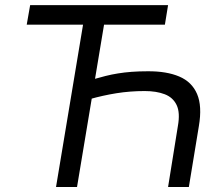

<svg xmlns="http://www.w3.org/2000/svg" viewBox="-20 -748 894 768"><path d="M652.3 -727.5 639.6 -649.4H86.9L100.6 -727.5ZM735.4 0H652.3L691.4 -243.2Q701.2 -297.4 686.5 -327.9Q671.9 -358.4 638.7 -371.1Q605.5 -383.8 558.6 -383.8Q529.3 -383.8 501 -381.6Q472.7 -379.4 445.3 -375Q418 -370.6 391.6 -364.7Q365.2 -358.9 339.8 -351.6L352.5 -430.7Q377.9 -438 402.1 -444.1Q426.3 -450.2 451.9 -454.3Q477.5 -458.5 506.8 -460.7Q536.1 -462.9 571.3 -462.9Q646.5 -463.4 697 -441.9Q747.6 -420.4 768.3 -372.1Q789.1 -323.7 775.4 -243.2ZM288.1 0H204.1L325.2 -727.5H409.2Z"/></svg>

Font: Inter Tight
Style: Italic
Weight: 400
Italic angle: -9.39999°
Designer: Rasmus Andersson
Foundry: rsms
Version: Version 3.002